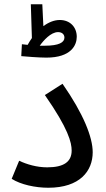

<svg xmlns="http://www.w3.org/2000/svg" viewBox="-20 -878 497 903"><path d="M198 -607C315 -607 341 -666 341 -705C341 -750 310 -784 261 -784C235 -784 208 -773 184 -755L179 -858H125L130 -699C123 -689 116 -678 110 -667C100 -668 90 -669 83 -670L80 -614C101 -612 163 -607 198 -607ZM253 -727C271 -727 283 -717 283 -701C283 -679 258 -663 191 -663C184 -663 176 -663 167 -663C184 -687 219 -727 253 -727ZM35 -37C77 -10 146 5 207 5C356 5 416 -74 416 -162C416 -232 373 -342 274 -484L191 -431C302 -272 317 -207 317 -170C317 -117 280 -91 202 -91C153 -91 106 -105 70 -122Z"/></svg>

Font: Noto Sans Arabic UI SmCn Md
Style: Regular
Weight: 500
Width: 4
Designer: Monotype Design Team, Nadine Chahine and Nizar Qandah
Foundry: Monotype Imaging Inc.
Version: Version 2.010